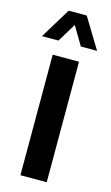

<svg xmlns="http://www.w3.org/2000/svg" viewBox="-135 -767 469 811"><g transform="rotate(15 99.5 -362.0)"><path d="M43 0V-527H158V0ZM-21 -591 60 -724H139L220 -591H149L80 -707H122L51 -591Z"/></g></svg>

Font: Archivo ExtraCondensed
Style: Bold
Weight: 700
Width: 2
Designer: Hector Gatti
Foundry: Omnibus-Type
Version: Version 2.001